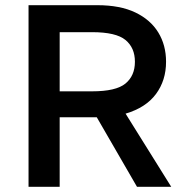

<svg xmlns="http://www.w3.org/2000/svg" viewBox="-20 -720 725 740"><path d="M90 0V-700H355Q443 -700 501.5 -672Q560 -644 590 -595Q620 -546 620 -482Q620 -410 581 -357.5Q542 -305 464 -282L640 0H508L353 -268H210V0ZM210 -368H335Q427 -368 463.5 -398Q500 -428 500 -482Q500 -536 463.5 -566Q427 -596 335 -596H210Z"/></svg>

Font: Golos Text Medium
Style: Regular
Weight: 500
Designer: A.Korolkova, Vitaly Kuzmin
Foundry: ParaType Ltd
Version: Version 2.004